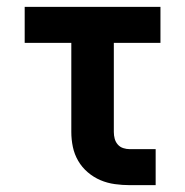

<svg xmlns="http://www.w3.org/2000/svg" viewBox="-20 -540 540 560"><path d="M358 0Q337 0 315 -3Q293 -6 273 -14.5Q253 -23 236 -37.5Q219 -52 208 -71Q197 -90 192.5 -111.5Q188 -133 188 -155V-415H52V-520H448V-415H312V-155Q312 -145 314.5 -135.5Q317 -126 323.5 -118.5Q330 -111 339.5 -108Q349 -105 358 -105H434V0Z"/></svg>

Font: Iosevka SS18 Extrabold
Style: Regular
Weight: 800
Monospace: yes
Designer: Belleve Invis
Foundry: Belleve Invis
Version: Version 25.1.1; ttfautohint (v1.8.4)